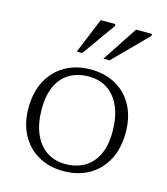

<svg xmlns="http://www.w3.org/2000/svg" viewBox="-106 -773 753 865"><g transform="rotate(15 270.5 -340.0)"><path d="M270 -23Q319.5 -23 357.2 -44.5Q395 -66 416.5 -109.5Q438 -153 438 -219Q438 -285 418 -332.5Q398 -380 360.8 -405.8Q323.5 -431.5 271 -431.5Q221.5 -431.5 183.8 -410.2Q146 -389 124.8 -345.2Q103.5 -301.5 103.5 -235.5Q103.5 -170 123.5 -122.2Q143.5 -74.5 181 -48.8Q218.5 -23 270 -23ZM269 10Q203 10 152.2 -18.8Q101.5 -47.5 73 -100.2Q44.5 -153 44.5 -224.5Q44.5 -298.5 73.2 -352.2Q102 -406 153.2 -435.2Q204.5 -464.5 272 -464.5Q338.5 -464.5 389.2 -436Q440 -407.5 468.2 -354.8Q496.5 -302 496.5 -230Q496.5 -156 468 -102.2Q439.5 -48.5 388.2 -19.2Q337 10 269 10ZM313 -526 421.5 -690.5H495.5V-681L342 -526ZM189 -526 256.5 -690.5H325V-681L214.5 -526Z"/></g></svg>

Font: Newsreader 14pt Light
Style: Regular
Weight: 300
Designer: Hugues Gentile
Foundry: Production Type
Version: Version 1.003